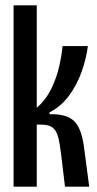

<svg xmlns="http://www.w3.org/2000/svg" viewBox="-20 -701 364 721"><path d="M31 0V-681H118V-296Q153 -327 173 -368.5Q193 -410 202.5 -452.5Q212 -495 215 -528H310Q304 -481 286.5 -431.5Q269 -382 239 -341.5Q209 -301 166 -279V-272Q227 -274 256 -248.5Q285 -223 295 -152L315 0H224L210 -118Q205 -161 198.5 -186Q192 -211 177.5 -222Q163 -233 135 -233H118V0Z"/></svg>

Font: Bricolage Grotesque 96pt Condensed
Style: Regular
Weight: 400
Width: 3
Designer: Mathieu Triay
Foundry: Atelier Triay
Version: Version 1.001; ttfautohint (v1.8.4.7-5d5b);gftools[0.9.33.de